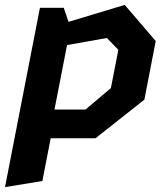

<svg xmlns="http://www.w3.org/2000/svg" viewBox="-48 -566 688 786"><path d="M-27.5 200 125.5 175 159.5 0H343L543 -158L589.5 -398L462.5 -546L232.5 -476.5L213 -534H115.5ZM175 -117.5 226.5 -381.5 389.5 -410.5 436.5 -362 406 -205.5 302 -117.5Z"/></svg>

Font: Monaspace Krypton
Style: Bold Italic
Weight: 700
Italic angle: -11°
Designer: Riley Cran & the Lettermatic Team
Foundry: Lettermatic
Version: Version 1.101 (Monaspace Krypton)